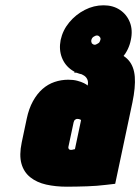

<svg xmlns="http://www.w3.org/2000/svg" viewBox="-20 -694 530 725"><path d="M371 -674Q334 -674 300 -656.5Q266 -639 241.5 -609.5Q217 -580 209 -543Q202 -507 213.5 -477Q225 -447 251.5 -429Q278 -411 314 -411Q351 -411 384.5 -429Q418 -447 442.5 -477Q467 -507 474 -543Q482 -580 470.5 -609.5Q459 -639 433 -656.5Q407 -674 371 -674ZM346 -560Q353 -560 357 -554Q361 -550 359 -543Q358 -539 356 -535.5Q354 -532 350 -530Q348 -529 344.5 -527Q341 -525 338 -525Q335 -525 332 -526.5Q329 -528 327 -530Q326 -532 325 -535.5Q324 -539 325 -543Q326 -547 328 -550Q330 -553 333 -555Q336 -557 339.5 -558.5Q343 -560 346 -560ZM311 -371Q307 -375 297 -380Q287 -385 272 -389Q257 -393 238 -393Q211 -393 186 -384.5Q161 -376 140.5 -358Q120 -340 104.5 -312Q89 -284 81 -246L62 -156Q52 -108 61 -76Q70 -44 94.5 -24.5Q119 -5 154.5 3Q190 11 233 11Q253 11 272 10.5Q291 10 309.5 9.5Q328 9 345.5 7.5Q363 6 380.5 4Q398 2 415 0L480 -307Q492 -365 489 -404Q486 -443 465.5 -466.5Q445 -490 405 -500Q365 -510 305 -510L260 -420Q269 -420 279 -417Q289 -414 297.5 -408.5Q306 -403 310 -393.5Q314 -384 311 -371ZM286 -240 263 -131Q263 -131 262 -130.5Q261 -130 259.5 -130Q258 -130 256.5 -129.5Q255 -129 253 -128.5Q251 -128 249 -128Q246 -128 244 -128.5Q242 -129 240.5 -130.5Q239 -132 238.5 -134Q238 -136 238 -138L258 -232Q259 -235 260 -237.5Q261 -240 263 -241.5Q265 -243 267 -244Q269 -245 272 -245Q275 -245 277.5 -244.5Q280 -244 282.5 -243Q285 -242 286 -240Z"/></svg>

Font: Advent Pro Black
Style: Italic
Weight: 900
Italic angle: -12°
Version: Version 3.000